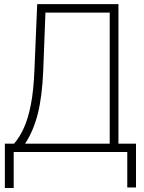

<svg xmlns="http://www.w3.org/2000/svg" viewBox="-20 -748 709 945"><path d="M3.9 177.2V-41H49.3Q76.2 -71.8 97.2 -117.7Q118.2 -163.6 131.8 -232.7Q145.5 -301.8 149.4 -402.8L163.1 -727.5H563V-41H649.4V174.8H606.4V0H47.4V177.2ZM103.5 -41H520V-686H203.6L192.9 -402.8Q187.5 -272 165.8 -187Q144 -102.1 103.5 -41Z"/></svg>

Font: Inter Display Extra Light
Style: Regular
Weight: 200
Designer: Rasmus Andersson
Foundry: rsms
Version: Version 4.000;git-4fc901f